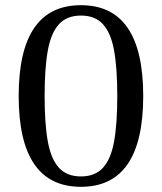

<svg xmlns="http://www.w3.org/2000/svg" viewBox="-20 -700 624 740"><path d="M52 -330Q52 -680 292 -680Q532 -680 532 -330Q532 20 292 20Q52 20 52 -330ZM432 -330Q432 -439 419.5 -506.5Q407 -574 376.5 -607Q346 -640 292 -640Q238 -640 207.5 -607Q177 -574 164.5 -506.5Q152 -439 152 -330Q152 -221 164.5 -153.5Q177 -86 207.5 -53Q238 -20 292 -20Q346 -20 376.5 -53Q407 -86 419.5 -153.5Q432 -221 432 -330Z"/></svg>

Font: Philosopher
Style: Regular
Weight: 400
Designer: Jovanny Lemonad
Foundry: Jovanny Lemonad
Version: Version 2.000